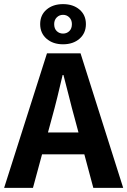

<svg xmlns="http://www.w3.org/2000/svg" viewBox="-25 -912 618 932"><path d="M-5 0 203 -653H366L573 0H428L338 -336Q324 -386 310.5 -441Q297 -496 283 -548H279Q267 -496 253.5 -441Q240 -386 226 -336L135 0ZM127 -163V-269H439V-163ZM281 -697Q232 -697 201 -724Q170 -751 170 -795Q170 -839 201 -865.5Q232 -892 281 -892Q330 -892 361 -865.5Q392 -839 392 -795Q392 -751 361 -724Q330 -697 281 -697ZM281 -749Q299 -749 311.5 -761Q324 -773 324 -795Q324 -815 311.5 -827.5Q299 -840 281 -840Q263 -840 250.5 -827.5Q238 -815 238 -795Q238 -773 250.5 -761Q263 -749 281 -749Z"/></svg>

Font: Assistant ExtraLight
Style: Bold
Weight: 700
Version: Version 3.000